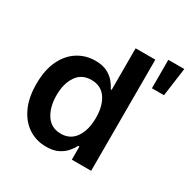

<svg xmlns="http://www.w3.org/2000/svg" viewBox="-172 -921 1072 1088"><g transform="rotate(30 364.0 -376.5)"><path d="M268.5 9.6Q204.2 9.6 153.4 -23.4Q102.6 -56.5 73.2 -119.3Q43.7 -182.2 43.7 -272Q43.7 -362.9 73.7 -425.4Q103.7 -487.9 154.8 -520.2Q206 -552.6 268.8 -552.6Q317.1 -552.6 347.8 -536.4Q378.6 -520.2 396.8 -497.7Q415.1 -475.1 424.7 -455.3H430V-727.3H558.9V0H432.5V-85.9H424.7Q414.8 -66.1 396 -43.9Q377.1 -21.7 346.2 -6Q315.3 9.6 268.5 9.6ZM304.3 -95.9Q365.8 -95.9 399.1 -144.7Q432.5 -193.5 432.5 -272.7Q432.5 -352.3 399.5 -399.7Q366.5 -447.1 304.3 -447.1Q240.1 -447.1 207.4 -398.1Q174.7 -349.1 174.7 -272.7Q174.7 -196 207.7 -146Q240.8 -95.9 304.3 -95.9ZM623.2 -577.4V-763.5H727.6L702.1 -577.4Z"/></g></svg>

Font: Inter Zeller Semi Bold
Style: Regular
Weight: 600
Designer: Rasmus Andersson; Joe Bland
Foundry: zeller
Version: Version 3.015;git-dec3a8cb1